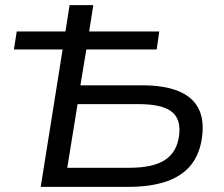

<svg xmlns="http://www.w3.org/2000/svg" viewBox="-20 -725 868 745"><path d="M138 0 223 -533H34L45 -603H234L250 -705H342L326 -603H598L588 -533H315L292 -394H531Q616 -394 671 -372Q726 -350 749.5 -305.5Q773 -261 764 -193Q755 -126 720 -83.5Q685 -41 624.5 -20.5Q564 0 479 0ZM241 -74H482Q574 -74 620.5 -104.5Q667 -135 675 -200Q683 -264 645 -292.5Q607 -321 518 -321H281Z"/></svg>

Font: Nunito Sans 10pt SemiExpanded
Style: Italic
Weight: 400
Width: 6
Italic angle: -9°
Designer: Vernon Adams
Foundry: Vernon Adams
Version: Version 3.101;gftools[0.9.27]